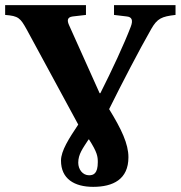

<svg xmlns="http://www.w3.org/2000/svg" viewBox="-28 -712 702 746"><path d="M-8 -654C44 -650 51 -642 76 -597L276 -228C240 -174 209 -126 209 -88C209 -17 261 14 334 14C411 14 471 -15 471 -101C471 -153 444 -210 396 -288C443 -383 513 -518 560 -600C583 -640 600 -648 654 -654V-692H415V-654L465 -648C484 -646 490 -634 480 -608C454 -540 407 -439 362 -350H359L240 -615C233 -631 232 -645 254 -648L306 -654V-692H-8ZM276 -80C276 -113 294 -136 316 -170H318C350 -120 352 -104 352 -82C352 -37 335 -31 318 -31C293 -31 276 -54 276 -80Z"/></svg>

Font: Heuristica
Style: Bold
Weight: 700
Version: Version 1.0.1